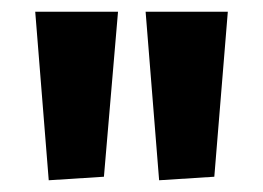

<svg xmlns="http://www.w3.org/2000/svg" viewBox="-20 -770 448 327"><path d="M63 -463 40 -750H181L157 -469ZM251 -463 228 -750H368L345 -469Z"/></svg>

Font: Francois One
Style: Regular
Weight: 400
Designer: Vernon Adams
Foundry: Vernon Adams
Version: Version 2.000